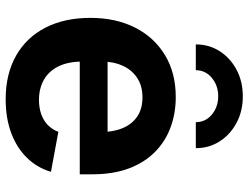

<svg xmlns="http://www.w3.org/2000/svg" viewBox="-114 -700 825 636"><g transform="rotate(90 298.0 -382.5)"><path d="M309.3 10.7Q225.7 10.7 165.2 -23.6Q104.6 -57.8 72.2 -120.8Q39.7 -183.8 39.7 -270.1Q39.7 -354.4 72 -418Q104.2 -481.5 163.2 -517.1Q222.2 -552.7 301.9 -552.7Q355.4 -552.7 401.9 -535.7Q448.3 -518.7 483.4 -484.3Q518.5 -449.9 538.2 -398Q557.9 -346 557.9 -275.8V-234.7H99.8V-326.9H486.6L418.1 -302.2Q418.1 -344.8 405.1 -376.3Q392.1 -407.7 366.5 -425.1Q341 -442.4 303 -442.4Q265 -442.4 238.5 -424.9Q212.1 -407.3 198.3 -377.2Q184.5 -347.1 184.5 -308.7V-243.8Q184.5 -196.4 200.3 -164.2Q216.2 -132 244.9 -115.8Q273.7 -99.6 311.6 -99.6Q337.2 -99.6 358.2 -106.9Q379.2 -114.2 394.3 -128.5Q409.3 -142.9 417.2 -163.8L549.6 -139.3Q536.4 -94.1 503.8 -60.4Q471.1 -26.6 422 -8Q372.8 10.7 309.3 10.7ZM299.4 -774.8Q348.7 -774.8 387.4 -754.1Q426.1 -733.4 448.7 -698.3Q471.3 -663.1 471.3 -619.1H385.2Q385.2 -651.3 360 -672.3Q334.7 -693.3 299.3 -693.3Q263.9 -693.3 238.5 -672.3Q213.1 -651.3 213.1 -619.1H127.6Q127.6 -663.1 150.1 -698.3Q172.7 -733.4 211.5 -754.1Q250.4 -774.8 299.4 -774.8Z"/></g></svg>

Font: Inter Variable LoSnoCo
Style: Regular
Weight: 400
Designer: Rasmus Andersson
Foundry: rsms
Version: Version 4.000;git-a52131595; featfreeze: case,dlig,ss01,ss02